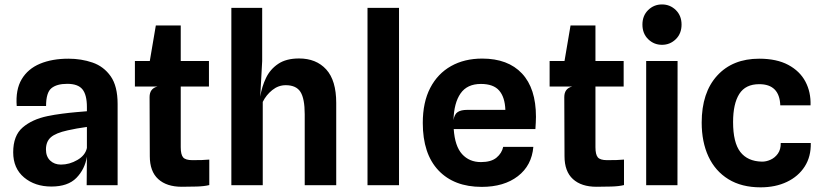

<svg xmlns="http://www.w3.org/2000/svg" viewBox="-20 -814 3611 844"><path d="M206 6Q133.5 6 85.8 -34Q38 -74 38 -144.5Q38 -218 79.8 -253.8Q121.5 -289.5 188.5 -303.5Q219.5 -310 252.8 -314.2Q286 -318.5 315 -321Q344 -323.5 362 -325V-343.5Q362 -397 342.5 -421.2Q323 -445.5 275.5 -445.5Q229.5 -445.5 206 -426.2Q182.5 -407 182.5 -348H53.5Q48 -419.5 75.2 -465.5Q102.5 -511.5 155.8 -533.8Q209 -556 281 -556Q337.5 -556 386.8 -539Q436 -522 466.5 -478.8Q497 -435.5 497 -357V0H361L362 -125Q353 -70 315.8 -32Q278.5 6 206 6ZM248 -90.5Q285.5 -90.5 320.2 -110.8Q355 -131 362 -163.5V-256Q342 -253.5 318.2 -249.2Q294.5 -245 277.5 -241Q225 -229.5 203.5 -210.5Q182 -191.5 182 -157Q182 -126 200.5 -108.2Q219 -90.5 248 -90.5Z M779 7Q712.5 7 675.5 -26.8Q638.5 -60.5 638.5 -127.5L637.5 -387Q637.5 -425 672 -433.5H573V-546H638.5L665 -702H774.5V-546H898.5V-433.5H774.5V-167Q774.5 -134.5 785 -122.2Q795.5 -110 825.5 -110Q849 -110 867 -110.5Q885 -111 900 -112.5V-0.5Q878.5 5 845 6Q811.5 7 779 7Z M997 0V-779.5H1132.5V-545.5L1124 -390V-389.5Q1131 -433 1149.2 -471.2Q1167.5 -509.5 1202.8 -533.2Q1238 -557 1294.5 -557Q1370 -557 1414 -508.8Q1458 -460.5 1458 -361.5V0H1319.5V-311.5Q1319.5 -380.5 1300.8 -410Q1282 -439.5 1236 -439.5Q1203.5 -439.5 1176.8 -418Q1150 -396.5 1135 -366V0Z M1595.5 0V-779.5H1734V0Z M2097.5 7.5Q1976 7.5 1907.2 -65.2Q1838.5 -138 1838.5 -273.5Q1838.5 -364.5 1871.2 -427.5Q1904 -490.5 1962.8 -523.5Q2021.5 -556.5 2099.5 -556.5Q2213 -556.5 2274.5 -491Q2336 -425.5 2336 -300.5Q2336 -287 2335.2 -275Q2334.5 -263 2333.5 -246.5H1974.5Q1979.5 -171.5 2011.2 -136.5Q2043 -101.5 2094 -101.5Q2139 -101.5 2162.5 -121Q2186 -140.5 2192 -168.5H2324.5Q2317.5 -86.5 2256.5 -39.5Q2195.5 7.5 2097.5 7.5ZM2033.5 -331H2201.5Q2199.5 -387 2174.2 -416Q2149 -445 2094 -445Q2033.5 -445 2004.5 -403.2Q1975.5 -361.5 1973.5 -286Q1977.5 -312 1992 -321.5Q2006.5 -331 2033.5 -331Z M2602 7Q2535.5 7 2498.5 -26.8Q2461.5 -60.5 2461.5 -127.5L2460.5 -387Q2460.5 -425 2495 -433.5H2396V-546H2461.5L2488 -702H2597.5V-546H2721.5V-433.5H2597.5V-167Q2597.5 -134.5 2608 -122.2Q2618.5 -110 2648.5 -110Q2672 -110 2690 -110.5Q2708 -111 2723 -112.5V-0.5Q2701.5 5 2668 6Q2634.5 7 2602 7Z M2890 -617Q2854.5 -617 2829.2 -641.8Q2804 -666.5 2804 -706Q2804 -745 2829.2 -769.8Q2854.5 -794.5 2890 -794.5Q2925.5 -794.5 2950.8 -769.8Q2976 -745 2976 -706Q2976 -666.5 2950.8 -641.8Q2925.5 -617 2890 -617ZM2820.5 0V-546H2958.5L2958 0Z M3323.5 9.5Q3240 9.5 3182 -26.2Q3124 -62 3094.2 -126Q3064.5 -190 3064.5 -275Q3064.5 -407 3132.5 -481.5Q3200.5 -556 3317.5 -556Q3394 -556 3445 -528.8Q3496 -501.5 3520.5 -455.2Q3545 -409 3543 -351H3410Q3406.5 -444 3317.5 -444Q3257 -444 3229.8 -401Q3202.5 -358 3202.5 -277.5Q3202.5 -187.5 3234.2 -146.2Q3266 -105 3328.5 -103.5Q3347.5 -103 3367 -111.8Q3386.5 -120.5 3399.5 -138.8Q3412.5 -157 3412 -185.5H3544Q3545.5 -126 3517.5 -82.2Q3489.5 -38.5 3439.2 -14.5Q3389 9.5 3323.5 9.5Z"/></svg>

Font: Spline Sans SemiBold
Style: Regular
Weight: 600
Designer: Eben Sorkin, Mirko Velimirovic
Foundry: Sorkin Type
Version: Version 1.000; ttfautohint (v1.8.3)